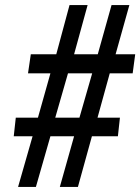

<svg xmlns="http://www.w3.org/2000/svg" viewBox="-20 -734 551 754"><path d="M51 0H121L178 -199H271L215 0H286L341 -199H443L451 -272H363L411 -446H501L511 -521H434L488 -714H418L364 -521H271L324 -714H253L201 -521H101L90 -446H178L129 -272H42L34 -199H108ZM197 -272 247 -446H342L292 -272Z"/></svg>

Font: Noto Serif Condensed Black
Style: Italic
Weight: 900
Width: 3
Italic angle: -12°
Designer: Monotype Design Team
Foundry: Monotype Imaging Inc.
Version: Version 2.013